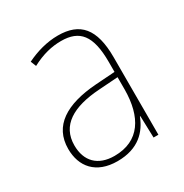

<svg xmlns="http://www.w3.org/2000/svg" viewBox="-133 -642 725 757"><g transform="rotate(-30 229.0 -263.5)"><path d="M232 -537C182 -537 133 -523 88 -501L98 -476C147 -502 190 -512 232 -512C316 -512 354 -467 354 -347V-301L266 -295C127 -285 44 -234 44 -129C44 -49 91 10 189 10C286 10 331 -42 353 -99H355L358 0H380V-353C380 -483 332 -537 232 -537ZM267 -271 354 -277V-220C353 -98 304 -14 189 -14C114 -14 72 -57 72 -129C72 -220 145 -263 267 -271Z"/></g></svg>

Font: Noto Sans Lao SemiCondensed Thin
Style: Regular
Weight: 100
Width: 4
Designer: Monotype Design Team
Foundry: Monotype Imaging Inc.
Version: Version 2.003